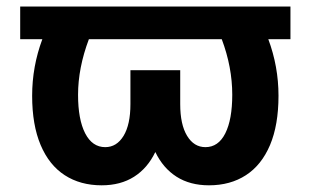

<svg xmlns="http://www.w3.org/2000/svg" viewBox="-20 -550 938 580"><path d="M857.4 -431.6H790.5Q821.3 -349.1 821.3 -260.7Q821.3 -172.4 795.7 -111.8Q770 -51.3 722.9 -20.8Q675.8 9.8 611.3 9.8Q554.2 9.8 513.4 -16.1Q472.7 -42 449.2 -90.8Q425.8 -42 385 -16.1Q344.2 9.8 287.1 9.8Q222.7 9.8 175.5 -20.8Q128.4 -51.3 102.8 -111.8Q77.1 -172.4 77.1 -260.7Q77.1 -349.1 107.9 -431.6H41V-530.3H857.4ZM297.9 -105.5Q332.5 -105.5 353.3 -139.6Q374 -173.8 374 -235.4V-337.9H524.4V-235.4Q524.4 -173.8 545.2 -139.6Q565.9 -105.5 600.6 -105.5Q639.6 -105.5 660.6 -147.2Q681.6 -189 681.6 -263.7Q681.6 -347.2 649.9 -431.6H248.5Q215.8 -344.7 215.8 -263.7Q215.8 -189 237.3 -147.2Q258.8 -105.5 297.9 -105.5Z"/></svg>

Font: Pretendard Std
Style: Bold
Weight: 700
Designer: Base glyphs from Inter by Rasmus Andersson; Hangeul glyphs from Noto Sans CJK(Source Han Sans) by Jang Soo-young and Kan
Foundry: Kil Hyung-jin
Version: Version 1.309